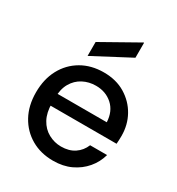

<svg xmlns="http://www.w3.org/2000/svg" viewBox="-179 -854 903 979"><g transform="rotate(30 272.5 -364.5)"><path d="M280 12Q207 12 151 -20.5Q95 -53 63 -111Q31 -169 31 -247Q31 -325 62.5 -383.5Q94 -442 150.5 -475Q207 -508 281 -508Q354 -508 407.5 -475.5Q461 -443 490.5 -390Q520 -337 520 -272Q520 -262 519.5 -250Q519 -238 518 -225H104V-295H420Q417 -358 377.5 -393.5Q338 -429 280 -429Q239 -429 204.5 -411Q170 -393 149.5 -357.5Q129 -322 129 -267V-239Q129 -184 149.5 -146.5Q170 -109 205 -90Q240 -71 279 -71Q326 -71 358 -92.5Q390 -114 405 -151H505Q492 -104 461 -67.5Q430 -31 384.5 -9.5Q339 12 280 12ZM166 -539V-621L379 -741H382V-653Z"/></g></svg>

Font: DM Sans 9pt 36pt Medium
Style: Regular
Weight: 500
Version: Version 4.004;gftools[0.9.30]